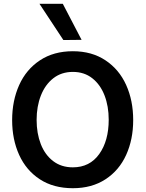

<svg xmlns="http://www.w3.org/2000/svg" viewBox="-20 -984 769 1012"><path d="M44 -351Q44 -453 81 -535.5Q118 -618 190.5 -666Q263 -714 364 -714Q464 -714 536 -666Q608 -618 645 -536Q682 -454 682 -351Q682 -249 645 -167.5Q608 -86 536 -39Q464 8 364 8Q262 8 190 -39Q118 -86 81 -167.5Q44 -249 44 -351ZM553 -353Q553 -424 531 -481Q509 -538 466.5 -571.5Q424 -605 364 -605Q304 -605 261 -571.5Q218 -538 195.5 -480.5Q173 -423 173 -352Q173 -281 195 -224.5Q217 -168 260 -135Q303 -102 364 -102Q453 -102 503 -172Q553 -242 553 -353ZM188 -964H311L410 -774L314 -773Z"/></svg>

Font: Be Vietnam SemiBold
Style: Regular
Weight: 600
Designer: Gabriel Lam
Foundry: TypeRant
Version: Version 4.000